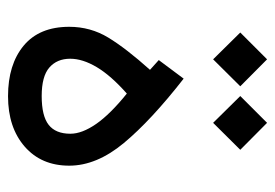

<svg xmlns="http://www.w3.org/2000/svg" viewBox="-126 -578 701 490"><g transform="rotate(90 225.0 -332.5)"><path d="M180.2 -450.2Q286.6 -367.2 344.5 -297.6Q402.3 -228 402.3 -158.2Q402.3 -86.9 353.5 -44.4Q304.7 -2 225.1 -2Q144 -2 95.9 -42Q47.9 -82 47.9 -158.2Q47.9 -212.4 75.4 -257.8Q103 -303.2 157.7 -364.3L132.8 -386.7ZM218.3 -305.2Q172.4 -264.6 150.9 -228.5Q129.4 -192.4 129.4 -160.6Q129.4 -127 151.9 -107.4Q174.3 -87.9 224.6 -87.9Q275.4 -87.9 298.1 -105.7Q320.8 -123.5 320.8 -161.1Q320.8 -190.9 295.7 -227.1Q270.5 -263.2 218.3 -305.2ZM224.6 -594.7 293 -663.1 361.8 -594.7 293 -525.4ZM62.5 -594.7 130.9 -663.1 199.7 -594.7 130.9 -525.4Z"/></g></svg>

Font: Vazir FD-WOL
Style: Regular-FD-WOL
Weight: 400
Designer: Saber Rastikerdar
Foundry: Saber Rastikerdar
Version: Version 30.1.0